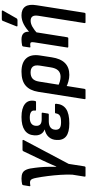

<svg xmlns="http://www.w3.org/2000/svg" viewBox="542 -1296 939 2062"><g transform="rotate(-90 1011.0 -264.5)"><path d="M154.3 185Q143.5 185 145.8 173.9L166.8 42.7Q169.1 -16.4 164.8 -84.4Q160.4 -152.3 151.9 -219.4Q143.4 -286.4 133.1 -340.5Q127.8 -369.5 121.5 -384.6Q115.3 -399.6 106.2 -405.4Q97.1 -411.2 82.5 -411.2Q75.2 -411.2 67.1 -410.3Q58.9 -409.5 51.3 -407.9Q40.9 -406.9 42.6 -416.6L53.8 -484Q56.1 -494.1 64.3 -495.8Q77.8 -498.9 93 -500.8Q108.2 -502.7 125.5 -502.7Q160.6 -502.7 183.9 -491.8Q207.1 -481 220.8 -449.5Q234.5 -417.9 240.7 -355.8Q244.3 -329.7 246.4 -305Q248.5 -280.2 249.8 -255.5Q251.1 -227.9 251.3 -194.8Q251.6 -161.6 251.5 -128.6H253.9Q263.4 -150.7 274.6 -176.7Q285.8 -202.7 298.2 -229.6Q310.6 -256.4 321.8 -280.6L418.2 -482.5Q422.5 -491.7 432.3 -491.7H531Q544.2 -491.7 538.1 -478.5L282.4 4.1L255.8 173.9Q253.8 185 243.6 185Z M717.4 11Q621.6 11 578.2 -23.2Q534.8 -57.5 539.3 -126.4Q541.2 -176.6 571.1 -209.9Q601 -243.2 650.8 -252.9L651.1 -254.6Q618.2 -266.9 602 -295.8Q585.8 -324.6 589.1 -366.7Q593.5 -433.4 643 -468Q692.4 -502.7 786.4 -502.7Q879.8 -502.7 926.3 -465.3Q972.8 -428 958.3 -357.6Q956.3 -346.5 947.1 -346.5H863.6Q853.5 -346.5 854.5 -357.3Q859.8 -385.8 839.7 -399.8Q819.6 -413.8 779.1 -413.8Q737.8 -413.8 715.1 -396.8Q692.4 -379.8 691.1 -346.1Q689.8 -316.6 706.4 -301.3Q723 -285.9 761.1 -285.9H822.6Q834.1 -285.9 832.1 -274.7L823.3 -220.6Q822.6 -209.5 811.4 -209.5H739.4Q698.3 -209.5 674.9 -192.1Q651.4 -174.6 649.5 -141.4Q646.9 -108.2 665.5 -93Q684.1 -77.8 730.2 -77.8Q777.6 -77.8 798.9 -90.4Q820.3 -103 824.6 -132.5Q824.9 -142.9 836.1 -142.9H918.6Q928.4 -142.9 928.4 -131.8Q924 -60.1 873.7 -24.5Q823.3 11 717.4 11Z M986.8 185Q975.6 185 978 173.9L1056.3 -323.1Q1070.7 -412.6 1122.4 -457.6Q1174.1 -502.7 1272.9 -502.7Q1370.6 -502.7 1416 -451.8Q1461.5 -400.9 1446.8 -305.2L1427.2 -178.4Q1412.8 -82.6 1365.7 -35.8Q1318.6 11 1238.6 11Q1204.6 11 1167.5 1Q1130.3 -8.9 1105.7 -23.9L1117.6 -112.4Q1139.3 -98.5 1166.8 -90.8Q1194.3 -83.1 1218 -83.1Q1261.3 -83.1 1286.2 -109.3Q1311 -135.6 1319.3 -189.9L1337.8 -305.9Q1346 -358 1326.4 -381.5Q1306.7 -405 1264.4 -405Q1222.7 -405 1198.4 -383.8Q1174 -362.5 1166.2 -313.7L1088.3 173.9Q1086.3 185 1075.8 185Z M1804.9 185Q1792.7 185 1794.7 173.9L1873.3 -323.1Q1886.1 -404.4 1819.4 -404.4Q1789.1 -404.4 1755.2 -385.6Q1721.2 -366.9 1676.8 -326.3L1682.2 -403.4Q1734.1 -453.4 1781.1 -478Q1828.1 -502.7 1877.5 -502.7Q1943.8 -502.7 1971.9 -462.1Q2000 -421.6 1986 -339.1L1905.4 173.9Q1903 185 1893 185ZM1541.7 0Q1530.3 0 1532.3 -11.1L1587.8 -364.6Q1592 -392.3 1587.3 -400.6Q1582.5 -408.9 1567.1 -408.9Q1560.4 -408.9 1554 -408.4Q1547.6 -407.9 1540.7 -406.9Q1531.3 -405.9 1533 -416L1543.2 -484Q1544.6 -490.1 1547.3 -492.4Q1550 -494.8 1556.5 -496.5Q1571.6 -499.6 1588.4 -501.1Q1605.2 -502.7 1619.5 -502.7Q1665.8 -502.7 1686.5 -478.6Q1707.1 -454.6 1700.4 -408L1697 -387.2L1697.8 -358.6L1642.5 -11.1Q1640.5 0 1630.4 0ZM1766 -545.6Q1760.6 -545.6 1759.4 -549.9Q1758.2 -554.1 1760.6 -559.1L1818 -703Q1820.8 -709.4 1825.5 -711.7Q1830.2 -714.1 1836.3 -714.1H1921.6Q1927.7 -714.1 1929.4 -709.7Q1931 -705.3 1927.3 -699.6L1846 -556.8Q1840.2 -545.6 1826.7 -545.6Z"/></g></svg>

Font: Sofia Sans Semi Condensed
Style: Italic
Weight: 400
Italic angle: -9°
Designer: Botio Nikoltchev, Ani Petrova
Foundry: lettersoup
Version: Version 4.101